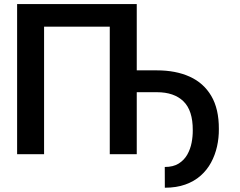

<svg xmlns="http://www.w3.org/2000/svg" viewBox="-20 -747 1161 930"><path d="M642.4 -727.3V0H511.7V-617.9H193.5V0H62.9V-727.3ZM608.7 -300.4V-406.2H740.1Q831.3 -406.2 898.8 -375.7Q966.3 -345.2 1003.4 -282.3Q1040.5 -219.5 1040.1 -122.2Q1040.5 -78.5 1031.1 -36.9Q1021.7 4.6 1002.1 40.7Q982.6 76.7 951.7 104Q920.8 131.4 877.7 146.8Q834.5 162.3 778.4 162.3L778.1 61.8Q819.2 61.8 845.7 45.1Q872.2 28.4 887.3 1.6Q902.3 -25.2 908.2 -56.3Q914.1 -87.4 913.7 -116.5Q914.1 -212 868.6 -256.2Q823.2 -300.4 740.1 -300.4Z"/></svg>

Font: InterMG SemiBold
Style: Regular
Weight: 600
Designer: Rasmus Andersson
Foundry: rsms
Version: Version 3.019;December 26, 2023;FontCreator 15.0.0.2955 64-b